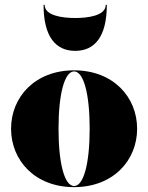

<svg xmlns="http://www.w3.org/2000/svg" viewBox="-20 -759 608 789"><path d="M163.5 -739H159C159 -608 209 -550 289 -550C369 -550 419 -608 419 -739H414.5C414.5 -695 343 -685 289 -685C235 -685 163.5 -695 163.5 -739ZM25.5 -230C25.5 -100 123.5 10 284.5 10C445.5 10 543.5 -100 543.5 -230C543.5 -360 445.5 -470 284.5 -470C123.5 -470 25.5 -360 25.5 -230ZM220.5 -230C220.5 -374 245.5 -465.5 284.5 -465.5C323.5 -465.5 348.5 -374 348.5 -230C348.5 -86 323.5 5.5 284.5 5.5C245.5 5.5 220.5 -86 220.5 -230Z"/></svg>

Font: Bodoni* 36pt Fatface
Style: Regular
Weight: 900
Version: Version 2.3